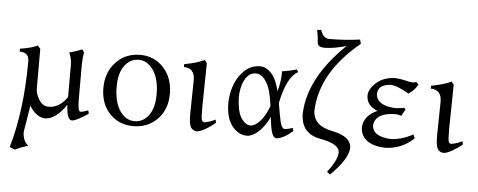

<svg xmlns="http://www.w3.org/2000/svg" viewBox="-59 -920 3289 1320"><g transform="rotate(5 1585.0 -260.0)"><path d="M79.6 241.7 44.4 227.1Q120.1 -33.7 120.1 -371.6Q120.1 -432.6 55.7 -432.6V-452.6Q138.2 -465.3 175.8 -485.4L194.8 -463.9V-189.5Q194.8 -152.8 220.2 -112.5Q245.6 -72.3 285.6 -72.3Q361.8 -72.3 414.1 -150.4V-379.9Q409.2 -431.2 395 -455.6Q448.2 -470.7 482.4 -485.4L496.6 -466.3Q491.2 -440.9 488.8 -385.3V-140.6Q488.8 -57.1 507.8 -57.1Q533.2 -59.6 560.5 -71.3L565.9 -48.3Q482.9 6.8 455.1 7.8Q418 7.8 414.1 -97.2Q343.3 7.3 269.5 9.8Q208 7.8 161.1 -68.4L131.3 113.8Q131.3 176.3 170.4 207Q127.9 219.2 79.6 241.7Z M883.3 -24.9Q942.9 -24.9 981 -76.9Q1019 -128.9 1019 -221.7Q1019 -326.2 978 -387Q937 -447.8 876.5 -447.8Q816.9 -447.8 778.8 -396Q740.7 -344.2 740.7 -251Q740.7 -146 781.2 -85.4Q821.8 -24.9 883.3 -24.9ZM876.5 9.8Q778.3 9.8 714.4 -57.6Q650.4 -125 650.4 -234.4Q650.4 -342.8 716.6 -412.6Q782.7 -482.4 883.3 -482.4Q981.4 -482.4 1045.4 -412.6Q1109.4 -342.8 1109.4 -233.4Q1109.4 -125 1043.5 -57.6Q977.5 9.8 876.5 9.8Z M1317.9 7.3Q1290.5 7.3 1275.6 -14.4Q1260.7 -36.1 1260.7 -108.9L1264.6 -340.8Q1264.6 -425.3 1189.5 -425.3V-445.3Q1272.5 -460 1328.6 -485.8L1344.2 -465.8L1339.4 -158.7Q1339.4 -81.5 1345.5 -70.3Q1351.6 -59.1 1361.8 -59.1Q1402.8 -65.4 1438 -84.5L1442.9 -62Q1363.8 1.5 1317.9 7.3Z M1680.2 -64.9Q1712.9 -65.9 1747.6 -105.5Q1782.2 -145 1805.7 -210.4Q1792.5 -320.8 1760.5 -372.8Q1728.5 -424.8 1685.1 -424.8Q1637.7 -423.3 1610.6 -372.1Q1583.5 -320.8 1583.5 -248Q1587.9 -147.9 1617.2 -106.4Q1646.5 -64.9 1680.2 -64.9ZM1866.2 7.3Q1845.7 7.3 1834.2 -25.4Q1822.8 -58.1 1814.9 -134.3Q1777.8 -61.5 1737.1 -27.1Q1696.3 7.3 1662.1 7.3Q1602.5 7.3 1558.8 -47.9Q1515.1 -103 1515.1 -208.5Q1519 -323.2 1574.7 -399.7Q1630.4 -476.1 1710.4 -476.1Q1754.9 -476.1 1790.8 -435.5Q1826.7 -395 1845.2 -314.5Q1864.3 -387.7 1864.3 -439.5L1863.8 -454.6Q1920.4 -463.4 1965.3 -476.1L1974.6 -458.5Q1898.9 -419.4 1861.3 -235.8Q1873.5 -160.2 1884 -112.5Q1894.5 -64.9 1915 -61Q1943.8 -63 1971.2 -74.2L1977.1 -52.2Q1914.6 2.4 1866.2 7.3Z M2253.9 224.1 2232.4 206.5Q2299.8 119.1 2300.8 68.4Q2300.8 8.3 2166 -15.6Q2031.2 -39.6 2031.2 -180.2Q2041.5 -426.8 2290.5 -666.5Q2208.5 -642.6 2138.7 -641.1Q2099.6 -642.6 2092.3 -666Q2088.9 -718.3 2079.6 -759.3L2107.9 -762.2Q2122.1 -708 2166.5 -704.6Q2280.3 -704.6 2379.9 -719.2L2387.2 -689.9Q2121.6 -471.7 2109.4 -209Q2109.4 -101.6 2242.9 -75.9Q2376.5 -50.3 2376.5 30.8Q2374 105 2253.9 224.1Z M2610.4 7.3Q2451.7 -2.4 2444.3 -116.7Q2448.2 -200.7 2541.5 -240.7Q2466.3 -270 2463.9 -337.9Q2463.9 -382.8 2511.2 -427Q2558.6 -471.2 2634.8 -476.1Q2670.9 -476.1 2710 -466.6Q2749 -457 2762.7 -457Q2778.8 -458 2791 -461.4L2806.6 -446.3Q2782.7 -401.9 2742.7 -378.4Q2658.7 -427.2 2614.7 -427.2Q2527.8 -420.9 2527.3 -354.5Q2535.6 -276.4 2662.1 -270.5Q2708.5 -274.4 2723.1 -277.8L2732.9 -267.6L2708 -222.2Q2682.1 -229.5 2660.6 -229.5Q2530.8 -225.1 2520 -142.6Q2520.5 -63.5 2647.9 -56.2Q2721.2 -57.6 2801.8 -101.1L2813 -75.2Q2729.5 5.4 2610.4 7.3Z M3021.5 7.3Q2994.1 7.3 2979.2 -14.4Q2964.4 -36.1 2964.4 -108.9L2968.3 -340.8Q2968.3 -425.3 2893.1 -425.3V-445.3Q2976.1 -460 3032.2 -485.8L3047.9 -465.8L3043 -158.7Q3043 -81.5 3049.1 -70.3Q3055.2 -59.1 3065.4 -59.1Q3106.4 -65.4 3141.6 -84.5L3146.5 -62Q3067.4 1.5 3021.5 7.3Z"/></g></svg>

Font: Almanac
Style: Regular
Weight: 400
Designer: Eden's Almanac
Version: Version 3.501;March 28, 2021;FontCreator 13.0.0.2683 64-bit